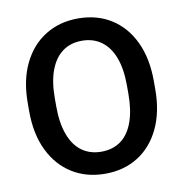

<svg xmlns="http://www.w3.org/2000/svg" viewBox="-75 -711 752 789"><g transform="rotate(-10 301.0 -316.0)"><path d="M564 -332V-299Q564 -204 531 -135Q498 -66 439 -29Q380 8 302 8Q224 8 164.5 -29Q105 -66 71.5 -135Q38 -204 38 -299V-332Q38 -428 71.5 -497Q105 -566 164.5 -603Q224 -640 301 -640Q380 -640 439 -603Q498 -566 531 -497Q564 -428 564 -332ZM452 -299V-333Q452 -403 434 -450.5Q416 -498 382 -522.5Q348 -547 301 -547Q254 -547 220.5 -522.5Q187 -498 169 -450.5Q151 -403 151 -333V-299Q151 -230 169 -181.5Q187 -133 221 -108.5Q255 -84 302 -84Q350 -84 383.5 -108.5Q417 -133 434.5 -181.5Q452 -230 452 -299Z"/></g></svg>

Font: Placeholder Sans Medium
Style: Regular
Weight: 500
Designer: The Branx Europe S.L
Version: Version 1.006;Fontself Maker 3.5.7